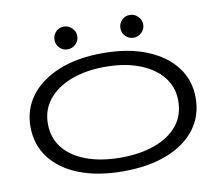

<svg xmlns="http://www.w3.org/2000/svg" viewBox="-86 -906 1172 1021"><g transform="rotate(-10 500.0 -395.5)"><path d="M500 11Q362 11 262 -28.5Q162 -68 108 -139.5Q54 -211 54 -308Q54 -402 108 -473.5Q162 -545 262 -586Q362 -627 500 -627Q638 -627 738 -586Q838 -545 892 -473.5Q946 -402 946 -308Q946 -211 892 -139.5Q838 -68 738 -28.5Q638 11 500 11ZM500 -63Q605 -63 684.5 -92Q764 -121 808 -175.5Q852 -230 852 -308Q852 -382 808 -437Q764 -492 684.5 -522.5Q605 -553 500 -553Q395 -553 315.5 -522.5Q236 -492 192 -437Q148 -382 148 -308Q148 -230 192 -175.5Q236 -121 315.5 -92Q395 -63 500 -63ZM321 -679Q296 -679 278 -697Q260 -715 260 -740Q260 -766 277.5 -784Q295 -802 321 -802Q346 -802 364.5 -783.5Q383 -765 383 -740Q383 -715 364.5 -697Q346 -679 321 -679ZM677 -679Q652 -679 634 -697Q616 -715 616 -740Q616 -766 633.5 -784Q651 -802 677 -802Q702 -802 720.5 -783.5Q739 -765 739 -740Q739 -715 720.5 -697Q702 -679 677 -679Z"/></g></svg>

Font: Inconsolata UltraExpanded
Style: Regular
Weight: 400
Width: 9
Monospace: yes
Designer: Raph Levien, Cyreal, Brenton Simpson
Foundry: Raph Levien, Cyreal, Google
Version: Version 3.000; ttfautohint (v1.8.2.53-6de2)